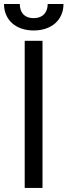

<svg xmlns="http://www.w3.org/2000/svg" viewBox="-34 -929 334 949"><path d="M176.1 -727.3H88.1V0H176.1ZM-14.2 -909.1C-14.2 -832.4 42.6 -778.4 132.1 -778.4C223 -778.4 279.8 -832.4 279.8 -909.1H201.7C201.7 -872.2 181.8 -839.5 132.1 -839.5C82.4 -839.5 63.9 -872.2 63.9 -909.1Z"/></svg>

Font: Margiela Sans
Style: Regular
Weight: 400
Designer: Stefan Endress, Andreas Faust
Version: Version 1.100;FEAKit 1.0